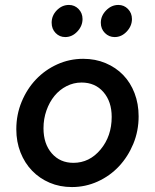

<svg xmlns="http://www.w3.org/2000/svg" viewBox="-20 -747 628 777"><path d="M46 -224Q46 -283 67.5 -335Q89 -387 125.5 -425.5Q162 -464 211.5 -486.5Q261 -509 317 -509Q366 -509 407.5 -491.5Q449 -474 478.5 -443.5Q508 -413 524.5 -370Q541 -327 541 -276Q541 -217 519.5 -165Q498 -113 461.5 -74Q425 -35 375.5 -12.5Q326 10 271 10Q222 10 181 -7.5Q140 -25 110 -56Q80 -87 63 -130Q46 -173 46 -224ZM277 -88Q342 -88 387 -142Q432 -196 432 -274Q432 -336 398.5 -374.5Q365 -413 310 -413Q278 -413 249.5 -398.5Q221 -384 200.5 -359Q180 -334 168 -300Q156 -266 156 -228Q156 -165 189.5 -126.5Q223 -88 277 -88ZM244 -597Q221 -597 205 -613.5Q189 -630 189 -655Q189 -684 210 -705.5Q231 -727 259 -727Q282 -727 298 -710.5Q314 -694 314 -670Q314 -642 293 -619.5Q272 -597 244 -597ZM444 -597Q421 -597 404.5 -613.5Q388 -630 388 -655Q388 -683 409.5 -705Q431 -727 459 -727Q482 -727 498 -710.5Q514 -694 514 -670Q514 -642 493 -619.5Q472 -597 444 -597Z"/></svg>

Font: Red Hat Text Medium
Style: Italic
Weight: 500
Italic angle: -12°
Designer: Pentagram / MCKL
Foundry: Pentagram / MCKL
Version: Version 1.003; Red Hat Text Medium Italic